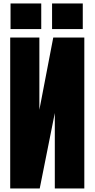

<svg xmlns="http://www.w3.org/2000/svg" viewBox="-20 -1073 538 1093"><path d="M460 0H292V-429.7L206.1 0H38.1V-859.4H204.1V-447.8L283.2 -859.4H460ZM451.2 -907.7H276.4V-1053.2H451.2ZM214.8 -907.7H40V-1053.2H214.8Z"/></svg>

Font: Anton
Style: Regular
Weight: 400
Designer: Vernon Adams, Tural Alisoy
Foundry: Vernon Adams
Version: Version 2.300